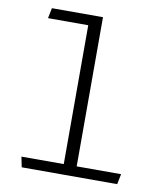

<svg xmlns="http://www.w3.org/2000/svg" viewBox="-85 -836 790 907"><g transform="rotate(10 310.0 -382.5)"><path d="M80.5 0H538.5L548.5 -49.5H335.5V-765H90.5L80.5 -715.5H273.5V-49.5H70.5Z"/></g></svg>

Font: Monaspace Argon ExtraLight
Style: Regular
Weight: 200
Designer: Riley Cran & the Lettermatic Team
Foundry: Lettermatic
Version: Version 1.000 (Monaspace Argon)